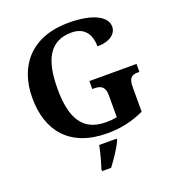

<svg xmlns="http://www.w3.org/2000/svg" viewBox="-164 -853 1097 1202"><g transform="rotate(-20 384.5 -251.5)"><path d="M423 10C514 10 591 -8 669 -44V-208C669 -265 687 -283 728 -283H741V-336H427V-283H440C487 -283 511 -265 511 -212V-65C488 -60 463 -58 438 -58C281 -58 223 -165 223 -358C223 -551 279 -660 425 -660C510 -660 549 -604 549 -523C633 -523 678 -561 678 -608C678 -673 594 -724 428 -724C183 -724 55 -574 55 -358C55 -137 175 10 423 10ZM309 208V221H369C402 178 446 113 464 71V61H348C340 105 322 168 309 208Z"/></g></svg>

Font: Noto Nastaliq Urdu
Style: Bold
Weight: 700
Designer: Monotype Design Team (Patrick Giasson: type design, Kamal Mansour: OpenType code, Glenda Bellarosa). Updated by Simon Co
Foundry: Monotype Imaging Inc., Simon Cozens
Version: Version 3.009